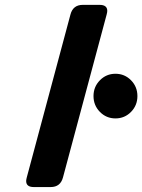

<svg xmlns="http://www.w3.org/2000/svg" viewBox="-20 -757 576 777"><path d="M116.7 0Q85.9 0 85.9 -24.4Q85.9 -29.8 88.4 -39.1L265.1 -698.2Q275.4 -737.3 314.9 -737.3H383.3Q414.1 -737.3 414.1 -712.9Q414.1 -707.5 411.6 -698.2L234.9 -39.1Q224.6 0 185.1 0ZM384.3 -432.1Q410.2 -458.5 447.3 -458.5Q484.4 -458.5 510.3 -432.1Q536.1 -405.8 536.1 -368.2Q536.1 -330.6 510.3 -304.2Q484.4 -277.8 447.3 -277.8Q410.2 -277.8 384.3 -304.2Q358.4 -330.6 358.4 -368.2Q358.4 -405.8 384.3 -432.1Z"/></svg>

Font: Cursive Sans
Style: Bold
Weight: 700
Italic angle: -15°
Designer: Wojciech Kalinowski "wmk69" (wmk69@o2.pl)
Foundry: Wojciech Kalinowski "wmk69" (wmk69@o2.pl)
Version: Wersja 3.1.0; 2022-02-18